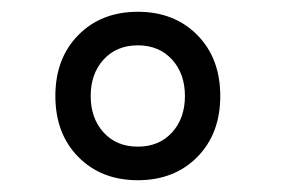

<svg xmlns="http://www.w3.org/2000/svg" viewBox="-20 -718 484 326"><path d="M272 -493Q250 -469 214 -469Q178 -469 156 -493Q134 -517 134 -555Q134 -593 156 -617Q178 -641 214 -641Q250 -641 272 -617Q294 -593 294 -555Q294 -517 272 -493ZM113 -451.5Q152 -412 214 -412Q276 -412 315 -451.5Q354 -491 354 -555Q354 -619 315 -658.5Q276 -698 214 -698Q152 -698 113 -658.5Q74 -619 74 -555Q74 -491 113 -451.5Z"/></svg>

Font: Roundo Medium
Style: Regular
Weight: 500
Designer: Namrata Goyal (Gurmukhi), Shiva Nallaperumal (Latin)
Foundry: Indian Type Foundry
Version: Version 1.000;PS 1.0;hotconv 1.0.88;makeotf.lib2.5.647800